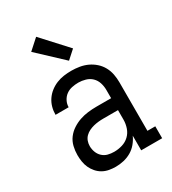

<svg xmlns="http://www.w3.org/2000/svg" viewBox="-188 -867 875 976"><g transform="rotate(-30 250.0 -379.5)"><path d="M201 8Q182 8 162.5 4.5Q143 1 126 -8.5Q109 -18 96 -33Q83 -48 75 -65.5Q67 -83 64 -102.5Q61 -122 61 -141Q61 -166 67 -191Q73 -216 88 -236Q103 -256 124.5 -270Q146 -284 169.5 -292Q193 -300 218 -303Q243 -306 268 -306H354V-355Q354 -376 347.5 -396.5Q341 -417 326 -431.5Q311 -446 290 -452Q269 -458 249 -458Q230 -458 211 -454Q192 -450 177 -439Q162 -428 153 -410.5Q144 -393 144 -374Q144 -374 144 -374Q144 -374 144 -374H67Q67 -374 67 -374Q67 -374 67 -374Q67 -397 73 -418.5Q79 -440 91.5 -458.5Q104 -477 122 -491Q140 -505 161 -513.5Q182 -522 204 -525Q226 -528 249 -528Q272 -528 296 -524Q320 -520 341.5 -510Q363 -500 381 -484Q399 -468 410.5 -447Q422 -426 426.5 -402.5Q431 -379 431 -355V-70H477V0H354V-86Q344 -64 328.5 -45.5Q313 -27 292.5 -15Q272 -3 248.5 2.5Q225 8 201 8ZM232 -62Q256 -62 279.5 -69Q303 -76 320.5 -92.5Q338 -109 346 -132.5Q354 -156 354 -180V-236H268Q253 -236 238.5 -234.5Q224 -233 210 -229.5Q196 -226 182.5 -219.5Q169 -213 158.5 -202.5Q148 -192 143 -178Q138 -164 138 -149Q138 -131 144.5 -113.5Q151 -96 164.5 -83.5Q178 -71 195.5 -66.5Q213 -62 232 -62ZM264 -578 120 -713 180 -767 313 -622Z"/></g></svg>

Font: Iosevka Gothic
Style: Regular
Weight: 400
Monospace: yes
Designer: Belleve Invis
Foundry: Belleve Invis
Version: Version 15.5.1; ttfautohint (v1.8.4)